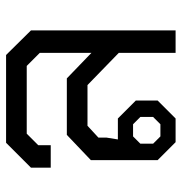

<svg xmlns="http://www.w3.org/2000/svg" viewBox="-3 -595 598 632"><g transform="rotate(-90 296.0 -279.0)"><path d="M85 -59V-279L168 -358H354L438 -277V-447L395 -490H172L134 -452V-411H60V-476L142 -558H431L512 -476V0H438V-187L332 -290H198L159 -254V-227L153 -190H222L281 -131V-59L222 0H144ZM203 -50 227 -74V-116L203 -140H163L139 -116V-74L163 -50Z"/></g></svg>

Font: Chakra Petch
Style: Regular
Weight: 400
Designer: Katatrad Aksorn Co.,Ltd.
Foundry: Cadson Demak Co.,Ltd.
Version: Version 1.000; ttfautohint (v1.6)